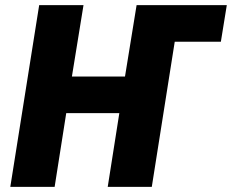

<svg xmlns="http://www.w3.org/2000/svg" viewBox="-20 -725 900 745"><path d="M20 0 132 -705H304L259 -428H465L510 -705H860L837 -563H658L569 0H398L443 -286H237L192 0Z"/></svg>

Font: Nunito Sans 10pt Condensed Black
Style: Italic
Weight: 900
Width: 3
Italic angle: -9°
Designer: Vernon Adams
Foundry: Vernon Adams
Version: Version 3.101;gftools[0.9.27]